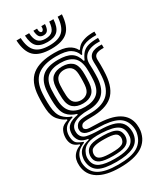

<svg xmlns="http://www.w3.org/2000/svg" viewBox="-240 -885 1009 1179"><g transform="rotate(-30 264.0 -295.0)"><path d="M246.8 202Q149 202 95.1 167.9Q41.2 133.8 35.5 69Q34.5 56 35.2 45.5Q36 35 38.5 25Q43.5 3.8 60.8 -13.9Q78 -31.5 103.5 -40V-46Q80 -52.8 66.1 -67Q52.2 -81.2 48.5 -107Q47.5 -113.5 47.5 -120.8Q47.5 -128 48.5 -136.8Q51.5 -161.8 63.6 -180.9Q75.8 -200 112.2 -211.5V-217.5Q86.5 -227 60.6 -255.6Q34.8 -284.2 31.5 -337Q30.8 -349.5 30.4 -361Q30 -372.5 30 -383.8Q30 -395 30.4 -406.4Q30.8 -417.8 31.5 -430Q37.2 -526.5 90.1 -568.2Q143 -610 247.5 -610Q311 -610 343.9 -593.2Q376.8 -576.5 389.8 -549H395.8Q410.8 -574 436.4 -585Q462 -596 487.5 -598.5Q513 -601 527.5 -600V-576Q468.2 -577.2 436.8 -562.1Q405.2 -547 392.2 -515.5H386.2Q376.2 -548.2 345.2 -567.1Q314.2 -586 247.5 -586Q158.8 -586 112.6 -549.5Q66.5 -513 61.5 -429Q60.5 -412.2 60.1 -397.8Q59.8 -383.2 60.1 -368.9Q60.5 -354.5 61.5 -338Q65 -282.2 89.8 -254.6Q114.5 -227 148.5 -217.2V-211.2Q112.2 -200.5 94.5 -183Q76.8 -165.5 73 -136.5Q72 -127.8 72.1 -121.5Q72.2 -115.2 73.2 -106.8Q76 -82.2 87.8 -70.5Q99.5 -58.8 131.5 -47.2V-41.2Q99.5 -27.8 84.4 -12Q69.2 3.8 62.8 25Q59.8 34.8 58.1 44.6Q56.5 54.5 58.2 68.5Q65.2 127 111.1 154Q157 181 246.8 181Q341 181 386 153.5Q431 126 442 68.5Q444 59.2 443.9 47.6Q443.8 36 441.8 25Q432 -28.5 388.1 -52.4Q344.2 -76.2 252.8 -78Q214 -78.8 193.4 -82Q172.8 -85.2 163.2 -91.4Q153.8 -97.5 148.2 -106Q144.8 -111.8 143.9 -122Q143 -132.2 145 -138Q154.5 -164 176 -171.4Q197.5 -178.8 247.5 -178Q332.8 -176.8 378 -214.2Q423.2 -251.8 429.5 -338Q430.8 -353.8 431.2 -370.6Q431.8 -387.5 431.6 -404.9Q431.5 -422.2 430.5 -439.8Q428.8 -476.8 453.2 -494.2Q477.8 -511.8 527.5 -509V-485Q489.8 -486.2 473 -476.1Q456.2 -466 457.5 -440Q458.5 -422.5 458.6 -404.9Q458.8 -387.2 458.2 -370.1Q457.8 -353 456.5 -337Q449.5 -240 399.9 -197Q350.2 -154 247.5 -154Q219 -154 204 -152.4Q189 -150.8 182.4 -146Q175.8 -141.2 171.8 -131.5Q171 -129.8 170.9 -124.8Q170.8 -119.8 173.2 -116.2Q178.2 -110 184.6 -106.9Q191 -103.8 206.2 -102.6Q221.5 -101.5 252.8 -101Q355.8 -99.5 408.6 -67.5Q461.5 -35.5 468.5 25.2Q469.8 36.8 469.8 48.5Q469.8 60.2 468.5 69Q458.2 134.8 403.9 168.4Q349.5 202 246.8 202ZM246.8 139Q302.5 139 333.2 128.8Q364 118.5 377.1 102.4Q390.2 86.2 392.8 68.8Q394.2 58 393.9 46.4Q393.5 34.8 391 24.5Q386 3 369.2 -10.1Q352.5 -23.2 323.5 -30Q294.5 -36.8 252.8 -38.8Q185.2 -42.2 152.1 -27.1Q119 -12 106 25.2Q103 34 101.8 43.9Q100.5 53.8 103 69.5Q109.5 108 144.8 123.5Q180 139 246.8 139ZM246.8 119Q185.8 119 158 106.8Q130.2 94.5 125 69Q122.5 56 123.6 45.4Q124.8 34.8 128.2 25Q137.5 0.5 165.1 -10.5Q192.8 -21.5 254.2 -20.5Q289.5 -20 312.6 -15.1Q335.8 -10.2 349 -0.5Q362.2 9.2 367.2 25Q371 36.2 371.1 47.4Q371.2 58.5 368 69.2Q360.2 95.8 332.2 107.4Q304.2 119 246.8 119ZM246.8 97Q274 97 292.8 94.6Q311.5 92.2 322.9 86.1Q334.2 80 339.5 69Q344.2 59.2 344.6 47.8Q345 36.2 338.5 25Q334.2 17.5 324 12.8Q313.8 8 296.4 5.5Q279 3 252.8 2.5Q206.5 1.5 183.9 7.8Q161.2 14 155 24.2Q147.8 36.2 147.1 48Q146.5 59.8 150.5 69Q157.2 84 179.6 90.5Q202 97 246.8 97ZM246.8 161Q159.5 161 122.2 138.8Q85 116.5 79 68.2Q77.2 54.2 78.5 44Q79.8 33.8 82 24.5Q88.5 -1.5 107.5 -17.4Q126.5 -33.2 165.5 -42.5V-48.5Q134.5 -52.8 117.6 -66.2Q100.8 -79.8 94.2 -106.8Q92.5 -114.2 92.4 -120.6Q92.2 -127 93.2 -137Q96.5 -167.2 117.8 -184Q139 -200.8 183.5 -209.2V-215.2Q141.8 -226.8 118.2 -255Q94.8 -283.2 91.2 -341Q90.2 -357 90 -370.6Q89.8 -384.2 90.2 -397.8Q90.8 -411.2 91.5 -426.5Q95.8 -495 132.4 -528.5Q169 -562 247.5 -562Q306.2 -562 337.6 -542.5Q369 -523 381.2 -477.2H387.2Q399.8 -507.2 416 -524.4Q432.2 -541.5 458.6 -548.5Q485 -555.5 527.5 -555.5V-531.5Q463 -534.2 430.6 -509.4Q398.2 -484.5 402 -435.2Q403 -423.5 403 -404.9Q403 -386.2 402.8 -368.5Q402.5 -350.8 401.8 -341.5Q396.5 -267.8 358 -233.8Q319.5 -199.8 247.5 -201Q224.2 -201.5 197.2 -196.4Q170.2 -191.2 149.2 -178.6Q128.2 -166 122.2 -143.5Q120.2 -135.8 120.5 -125Q120.8 -114.2 122.5 -107.8Q131.5 -76.8 162.8 -69.2Q194 -61.8 252.8 -60.8Q306.8 -60 341.6 -51.1Q376.5 -42.2 395.4 -23.6Q414.2 -5 420 25.2Q422 35.8 422.1 47.1Q422.2 58.5 420.2 69.2Q411.5 118.8 367.4 139.9Q323.2 161 246.8 161ZM247.5 -228Q305 -228 336.6 -254.9Q368.2 -281.8 372.8 -343.5Q373.8 -355.2 374.1 -368.6Q374.5 -382 374.5 -396.4Q374.5 -410.8 373.8 -425.2Q370.8 -485.8 338.6 -511.9Q306.5 -538 247.5 -538Q189 -538 157 -511.6Q125 -485.2 121.2 -424.5Q120 -404.2 120.1 -382.6Q120.2 -361 121.2 -342.5Q124.8 -283.2 157.1 -255.6Q189.5 -228 247.5 -228ZM247.5 -252Q204.5 -252 179.4 -273.4Q154.2 -294.8 151.2 -344.2Q150 -366.2 150.1 -384.9Q150.2 -403.5 151.2 -422.2Q154.2 -471.5 179.2 -492.8Q204.2 -514 247.5 -514Q291.2 -514 316.2 -493.1Q341.2 -472.2 343.8 -424Q344.5 -411.2 344.5 -398.5Q344.5 -385.8 344.1 -372.5Q343.8 -359.2 342.8 -344.8Q339.2 -295.2 314.2 -273.6Q289.2 -252 247.5 -252ZM247.5 -276Q273.5 -276 291.8 -292.1Q310 -308.2 312.8 -347.5Q313.8 -360.2 314.1 -371.6Q314.5 -383 314.5 -395.2Q314.5 -407.5 313.8 -422.5Q312 -458.8 293.9 -474.4Q275.8 -490 247.5 -490Q219.5 -490 201.5 -474Q183.5 -458 181.2 -421Q180.2 -401.5 180.1 -384.1Q180 -366.8 181.2 -346Q183.5 -308.5 201.5 -292.2Q219.5 -276 247.5 -276ZM246.8 -640Q164.8 -640 127.4 -675.4Q90 -710.8 85.8 -792H115.8Q119.2 -723.5 149.8 -693.8Q180.2 -664 246.8 -664Q312.8 -664 343.2 -693.8Q373.8 -723.5 377.8 -792H407.8Q402.8 -710.8 365.4 -675.4Q328 -640 246.8 -640ZM246.8 -688Q195.5 -688 172.1 -712.1Q148.8 -736.2 145.8 -792H175.5Q178 -749.2 194.5 -730.6Q211 -712 246.8 -712Q282.2 -712 298.8 -730.6Q315.2 -749.2 318 -792H347.8Q344.5 -736.2 321 -712.1Q297.5 -688 246.8 -688ZM246.8 -736Q226.2 -736 216.8 -749Q207.2 -762 205.5 -792H231.5Q231.2 -775 235.9 -767.5Q240.5 -760 246.8 -760Q253.2 -760 257.9 -767.5Q262.5 -775 262 -792H288Q286 -762 276.4 -749Q266.8 -736 246.8 -736Z"/></g></svg>

Font: Big Shoulders Inline Text Thin Black
Style: Regular
Weight: 900
Version: Version 2.002